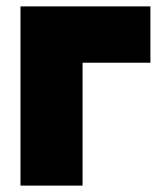

<svg xmlns="http://www.w3.org/2000/svg" viewBox="-20 -580 510 600"><path d="M44 0V-560H450V-384H238V0Z"/></svg>

Font: Tektur ExtraBold
Style: Regular
Weight: 800
Designer: Adam Jagosz
Foundry: Adam Jagosz
Version: Version 1.005;gftools[0.9.30]